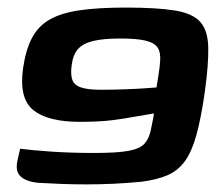

<svg xmlns="http://www.w3.org/2000/svg" viewBox="-20 -484 584 507"><path d="M33.1 -91.3Q65.7 -87 117.8 -83.5Q169.9 -80.1 228.3 -80.1Q289.1 -80.1 319.3 -85.6Q349.5 -91.2 361.8 -104.9Q374 -118.5 378.5 -141.8Q380.1 -148.7 381.5 -156.8Q383 -164.9 384.6 -172.3Q386.2 -179.8 386.2 -184.5Q377.1 -183.2 365.6 -180.9Q354 -178.5 339.3 -176.5Q309.9 -170.8 275.4 -166.5Q241 -162.3 190.6 -162.3Q107 -162.3 68.5 -192.8Q30 -223.2 40.7 -302.4Q47.7 -351.7 64.3 -383.5Q80.9 -415.2 111.4 -432.6Q141.9 -449.9 191 -457Q240.2 -464 311.6 -464Q394.3 -464 441.4 -456.4Q488.5 -448.8 508.7 -426.2Q529 -403.6 529.9 -358.4Q530.9 -313.2 520.5 -238.9Q510.8 -171.9 498.8 -128Q486.7 -84.2 468.6 -58.9Q450.5 -33.6 422.5 -21.4Q394.6 -9.3 352.8 -4Q314.6 -0.4 278 1.3Q241.5 2.9 207.4 2.9Q171.8 2.9 140 1.6Q108.1 0.3 80.3 -1.3Q48.3 -4.7 34 -18.5Q19.7 -32.3 26.2 -60.5ZM393.3 -253.1Q396.3 -271.6 399 -289.2Q401.8 -306.8 402.8 -322.2Q404.8 -345.8 396 -358.7Q387.1 -371.5 363.6 -376.9Q340.2 -382.3 297 -382.3Q252.8 -382.3 225.9 -375.8Q199 -369.2 185.9 -354.4Q172.9 -339.6 169.3 -312.4Q165.8 -286.8 171.2 -272.6Q176.6 -258.5 194.8 -252.8Q212.9 -247 246 -247Q279 -247 310.1 -248.2Q341.1 -249.3 363.7 -250.9Q386.4 -252.5 393.3 -253.1Z"/></svg>

Font: Genos Thin
Style: Italic
Weight: 100
Italic angle: -8°
Designer: Robert E. Leuschke
Foundry: Robert E. Leuschke
Version: Version 1.010